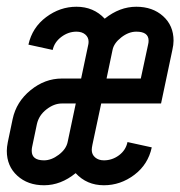

<svg xmlns="http://www.w3.org/2000/svg" viewBox="-41 -532 530 564"><path d="M230.5 -106.9Q228.5 -97.2 228.5 -91.8Q228.5 -78.1 238.5 -69.6Q248.5 -61 264.2 -61Q288.6 -61 308.6 -75.9Q328.6 -90.8 333.5 -114.7L404.8 -99.1Q394 -48.8 353.5 -18.3Q313 12.2 264.2 12.2Q213.9 12.2 181.2 -23.4Q137.7 12.2 88.4 12.2Q40.5 12.2 9.8 -15.9Q-21 -43.9 -21 -88.9Q-21 -99.6 -18.1 -114.3L-3.9 -182.1Q6.8 -232.9 48.8 -267.1Q90.8 -301.3 140.6 -301.3H197.3L218.3 -400.9Q219.2 -404.3 219.2 -409.7Q219.2 -422.4 209.5 -430.7Q199.7 -439 183.6 -439Q159.7 -439 139.2 -423.6Q118.7 -408.2 113.8 -385.3L42.5 -400.9Q53.7 -451.2 94.5 -481.7Q135.3 -512.2 183.6 -512.2Q233.9 -512.2 266.6 -477.1Q310.5 -512.2 359.4 -512.2Q407.2 -512.2 438 -484.6Q468.8 -457 468.8 -412.6Q468.8 -400.4 465.3 -385.3L432.1 -228H256.3ZM272 -301.3H372.6L394 -400.9Q395.5 -406.7 395.5 -412.6Q395.5 -439 359.4 -439Q336.9 -439 315.2 -422.1Q293.5 -405.3 289.6 -385.3ZM181.6 -228H140.6Q117.7 -228 95.5 -210.7Q73.2 -193.4 67.4 -167.5L53.2 -99.6Q52.2 -94.7 52.2 -88.9Q52.2 -61 88.4 -61Q109.9 -61 131.6 -77.4Q153.3 -93.8 157.7 -114.7Z"/></svg>

Font: Anka/Coder Narrow
Style: Italic
Weight: 400
Width: 3
Italic angle: -12°
Monospace: yes
Version: Version 001.100